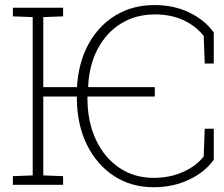

<svg xmlns="http://www.w3.org/2000/svg" viewBox="-20 -742 900 771"><path d="M596.7 9.8Q506.8 9.8 437.7 -35.4Q368.7 -80.6 329.1 -160.6Q289.6 -240.7 288.6 -345.7Q288.6 -348.1 288.6 -350.1Q288.6 -352.1 288.6 -354.5H153.8V-37.6L233.4 -34.7V0H31.7V-34.7L111.3 -37.6V-673.3L31.7 -676.3V-710.9H111.3H153.8H233.4V-676.3L153.8 -673.3V-392.1H289.1Q294.9 -490.7 335.4 -564.9Q376 -639.2 444.1 -680.4Q512.2 -721.7 600.6 -721.7Q678.7 -721.7 741.2 -691.2Q803.7 -660.6 838.4 -611.3V-486.8H802.2L797.9 -597.7Q767.1 -637.2 717.3 -660.6Q667.5 -684.1 602.5 -684.1Q525.4 -684.1 466.3 -647.7Q407.2 -611.3 372.6 -546.1Q337.9 -481 334 -394.5L335 -392.1H601.6V-354.5H331.5L331.1 -346.2Q331.5 -252 365.5 -180.2Q399.4 -108.4 459.2 -68.1Q519 -27.8 596.7 -27.8Q662.1 -27.8 715.1 -51.5Q768.1 -75.2 797.9 -113.8L802.2 -225.1H838.4V-100.6Q803.7 -51.3 739.7 -20.8Q675.8 9.8 596.7 9.8Z"/></svg>

Font: Roboto Slab ExtraLight
Style: Regular
Weight: 250
Designer: Google
Version: Version 2.000; ttfautohint (v1.8.1.43-b0c9)